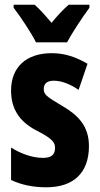

<svg xmlns="http://www.w3.org/2000/svg" viewBox="-20 -786 424 816"><path d="M133 -606H265C286 -646 331 -714 360 -753V-766H272C249 -746 227 -723 199 -689C172 -721 148 -748 127 -766H38V-753C66 -717 115 -643 133 -606ZM358 -165C358 -249 313 -296 246 -335C176 -376 166 -385 166 -408C166 -431 181 -443 208 -443C245 -443 282 -426 314 -404L352 -515C302 -544 255 -560 200 -560C91 -560 27 -500 27 -401C27 -322 64 -269 132 -233C205 -196 214 -180 214 -157C214 -128 197 -115 163 -115C114 -115 65 -135 27 -159V-21C74 1 124 10 177 10C291 10 358 -50 358 -165Z"/></svg>

Font: Noto Sans Thai Looped ExtraCondensed ExtraBold
Style: Regular
Weight: 800
Width: 2
Designer: Sasikarn Vongin, Ben Mitchell
Foundry: The Fontpad Ltd
Version: Version 1.001